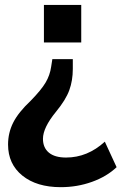

<svg xmlns="http://www.w3.org/2000/svg" viewBox="-20 -566 496 779"><path d="M226.6 193.4Q128.9 193.4 70.8 146.5Q12.7 99.6 12.7 20.5Q12.7 -27.3 33.7 -68.8Q54.7 -110.4 104.5 -157.2Q147.5 -201.2 165 -231Q182.6 -260.7 187.5 -294.9L192.4 -326.2H275.4V-286.1Q275.4 -239.3 261.2 -200.2Q247.1 -161.1 207 -112.3Q154.3 -47.9 154.3 -2.9Q154.3 33.2 178.2 53.2Q202.1 73.2 248 73.2Q335 73.2 405.3 8.8L453.1 112.3Q413.1 150.4 353 171.9Q293 193.4 226.6 193.4ZM158.2 -393.6V-545.9H309.6V-393.6Z"/></svg>

Font: Min Sans Bold
Style: Regular
Weight: 700
Designer: Jinseong-Kim, NotoSansCJK, Nunito
Foundry: Jinseong-Kim
Version: Version 1.400;Glyphs 3.1.2 (3151)